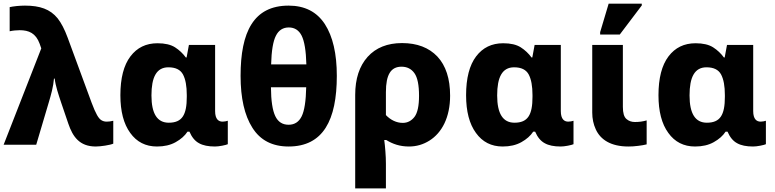

<svg xmlns="http://www.w3.org/2000/svg" viewBox="-20 -796 4264 1056"><path d="M506.8 9.8C533.2 9.8 585.9 2 603 -5.9V-131.8C589.8 -128.4 577.6 -127 566.9 -127C556.2 -127 546.9 -129.4 538.6 -134.3C522 -143.6 506.8 -169.9 483.9 -231L352.1 -588.9C335.4 -634.3 316.9 -669.9 296.9 -695.3C255.9 -745.6 199.7 -765.1 117.2 -765.1C103 -765.1 87.9 -764.2 71.3 -762.7C54.2 -760.7 41.5 -758.8 33.2 -756.8V-624C48.8 -627.9 72.3 -629.9 87.9 -629.9C138.7 -629.9 176.8 -613.8 198.2 -555.2L207 -529.8L0 0H179.2L248 -231.9C261.2 -276.4 272.9 -317.4 276.9 -363.8H280.8C285.2 -324.2 301.3 -276.9 316.9 -230L356 -115.2C379.9 -45.4 416.5 9.8 506.8 9.8Z M843.3 9.8C883.3 9.8 917.5 2 946.3 -14.2C975.1 -30.3 996.6 -49.3 1011.2 -71.8H1022C1035.2 -41 1052.7 -20 1074.7 -8.3C1096.2 3.9 1125.5 9.8 1162.1 9.8C1172.9 9.8 1186 8.3 1201.7 5.4C1217.3 2.4 1227.5 -0.5 1232.9 -2.9V-131.8C1227.5 -129.4 1211.9 -127 1204.1 -127C1182.6 -127 1163.1 -139.6 1163.1 -185.1V-548.8H1019L1006.3 -480H1002C985.8 -502 966.3 -520.5 942.9 -535.6C918.9 -550.8 886.7 -558.1 846.2 -558.1C783.2 -558.1 733.9 -534.2 697.3 -485.8C660.6 -437.5 642.1 -366.2 642.1 -272C642.1 -183.6 660.2 -114.3 696.3 -64.9C731.9 -15.1 781.2 9.8 843.3 9.8ZM908.2 -121.1C844.7 -121.1 813 -170.9 813 -271C813 -371.1 840.3 -425.8 906.2 -425.8C945.8 -425.8 972.2 -412.6 986.3 -386.7C1000.5 -360.4 1007.3 -322.3 1007.3 -272.9V-263.2C1007.3 -164.1 981.9 -121.1 908.2 -121.1Z M1567.4 9.8C1757.3 9.8 1832.5 -135.3 1832.5 -378.9C1832.5 -501 1810.5 -595.7 1766.6 -663.6C1722.2 -731.4 1655.8 -765.1 1567.4 -765.1C1375 -765.1 1303.2 -620.6 1303.2 -378.9C1303.2 -256.8 1324.7 -161.6 1368.2 -93.3C1411.6 -24.4 1478 9.8 1567.4 9.8ZM1471.2 -441.9C1473.1 -516.6 1481.9 -569.3 1497.6 -599.6C1512.7 -629.9 1536.6 -645 1568.4 -645C1600.1 -645 1624 -629.9 1639.2 -599.6C1654.3 -569.3 1663.1 -516.6 1665 -441.9ZM1567.4 -109.9C1533.7 -109.9 1509.3 -125.5 1494.1 -157.2C1479 -188.5 1470.7 -241.2 1470.2 -315.9H1664.1C1662.6 -240.2 1654.3 -187 1639.2 -156.2C1624 -125.5 1600.1 -109.9 1567.4 -109.9Z M2102.5 240.2V105C2102.5 84 2101.6 60.5 2099.6 35.6C2097.7 10.7 2095.7 -9.8 2093.3 -25.9H2104.5C2139.2 -4.4 2178.7 9.8 2229.5 9.8C2270 9.8 2307.6 -1 2342.3 -22.9C2410.6 -65.9 2455.6 -150.4 2455.6 -270C2455.6 -363.3 2432.1 -435.1 2385.7 -484.9C2338.9 -534.2 2273.9 -559.1 2191.4 -559.1C2110.8 -559.1 2047.4 -533.7 2002 -483.4C1956.5 -432.6 1933.6 -362.8 1933.6 -273.9V240.2ZM2195.3 -120.1C2160.6 -120.1 2127.9 -136.2 2102.5 -163.1V-289.1C2102.5 -386.2 2129.9 -429.2 2188.5 -429.2C2218.3 -429.2 2242.2 -417.5 2259.3 -393.6C2276.4 -369.6 2284.7 -328.1 2284.7 -269C2284.7 -213.9 2276.4 -175.3 2259.8 -153.3C2242.7 -131.3 2221.2 -120.1 2195.3 -120.1Z M2744.6 9.8C2784.7 9.8 2818.8 2 2847.7 -14.2C2876.5 -30.3 2897.9 -49.3 2912.6 -71.8H2923.3C2936.5 -41 2954.1 -20 2976.1 -8.3C2997.6 3.9 3026.9 9.8 3063.5 9.8C3074.2 9.8 3087.4 8.3 3103 5.4C3118.7 2.4 3128.9 -0.5 3134.3 -2.9V-131.8C3128.9 -129.4 3113.3 -127 3105.5 -127C3084 -127 3064.5 -139.6 3064.5 -185.1V-548.8H2920.4L2907.7 -480H2903.3C2887.2 -502 2867.7 -520.5 2844.2 -535.6C2820.3 -550.8 2788.1 -558.1 2747.6 -558.1C2684.6 -558.1 2635.3 -534.2 2598.6 -485.8C2562 -437.5 2543.5 -366.2 2543.5 -272C2543.5 -183.6 2561.5 -114.3 2597.7 -64.9C2633.3 -15.1 2682.6 9.8 2744.6 9.8ZM2809.6 -121.1C2746.1 -121.1 2714.4 -170.9 2714.4 -271C2714.4 -371.1 2741.7 -425.8 2807.6 -425.8C2847.2 -425.8 2873.5 -412.6 2887.7 -386.7C2901.9 -360.4 2908.7 -322.3 2908.7 -272.9V-263.2C2908.7 -164.1 2883.3 -121.1 2809.6 -121.1Z M3388.7 -606 3509.8 -766.1V-775.9H3327.6L3280.8 -619.1V-606ZM3436.5 9.8C3452.6 9.8 3470.2 8.8 3489.3 6.3C3508.3 3.9 3523.9 1.5 3536.6 -2V-133.8C3513.7 -127.4 3495.6 -125 3471.7 -125C3453.6 -125 3438 -130.4 3425.3 -141.6C3412.1 -152.8 3405.8 -174.8 3405.8 -208V-548.8H3237.3V-176.8C3237.3 -143.6 3243.7 -112.8 3256.8 -84.5C3282.7 -27.8 3339.4 9.8 3436.5 9.8Z M3802.7 9.8C3842.8 9.8 3877 2 3905.8 -14.2C3934.6 -30.3 3956.1 -49.3 3970.7 -71.8H3981.4C3994.6 -41 4012.2 -20 4034.2 -8.3C4055.7 3.9 4085 9.8 4121.6 9.8C4132.3 9.8 4145.5 8.3 4161.1 5.4C4176.8 2.4 4187 -0.5 4192.4 -2.9V-131.8C4187 -129.4 4171.4 -127 4163.6 -127C4142.1 -127 4122.6 -139.6 4122.6 -185.1V-548.8H3978.5L3965.8 -480H3961.4C3945.3 -502 3925.8 -520.5 3902.3 -535.6C3878.4 -550.8 3846.2 -558.1 3805.7 -558.1C3742.7 -558.1 3693.4 -534.2 3656.7 -485.8C3620.1 -437.5 3601.6 -366.2 3601.6 -272C3601.6 -183.6 3619.6 -114.3 3655.8 -64.9C3691.4 -15.1 3740.7 9.8 3802.7 9.8ZM3867.7 -121.1C3804.2 -121.1 3772.5 -170.9 3772.5 -271C3772.5 -371.1 3799.8 -425.8 3865.7 -425.8C3905.3 -425.8 3931.6 -412.6 3945.8 -386.7C3960 -360.4 3966.8 -322.3 3966.8 -272.9V-263.2C3966.8 -164.1 3941.4 -121.1 3867.7 -121.1Z"/></svg>

Font: Noto Reveo Sans
Style: Regular
Weight: 800
Designer: Monotype Design Team
Foundry: Monotype Imaging Inc.
Version: Version 2.007